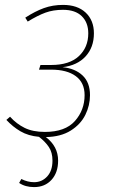

<svg xmlns="http://www.w3.org/2000/svg" viewBox="-20 -549 461 783"><path d="M347 -161Q347 -119 328 -80.5Q309 -42 268.5 -16.5Q228 9 167 10Q217 48 217 106Q217 155 190 184.5Q163 214 119 214Q83 214 58 197L67 181Q93 194 119 194Q151 194 172.5 170.5Q194 147 194 106Q194 73 179.5 51Q165 29 139 9Q95 5 63.5 -13.5Q32 -32 6 -60L21 -73Q47 -44 80.5 -27.5Q114 -11 163 -11Q246 -11 285.5 -55.5Q325 -100 325 -161Q325 -212 289 -238.5Q253 -265 188 -265H139L145 -284H189Q263 -284 301.5 -320Q340 -356 340 -413Q340 -457 313.5 -483Q287 -509 237 -509Q197 -509 165.5 -497.5Q134 -486 93 -461L83 -477Q123 -503 159 -516Q195 -529 237 -529Q296 -529 329.5 -497.5Q363 -466 363 -413Q363 -356 329 -319Q295 -282 235 -275Q286 -270 316.5 -241.5Q347 -213 347 -161Z"/></svg>

Font: Fira Sans Condensed Thin
Style: Italic
Weight: 250
Width: 3
Italic angle: -8°
Designer: Carrois Corporate & Edenspiekermann AG
Foundry: Carrois Corporate GbR & Edenspiekermann AG
Version: Version 4.203